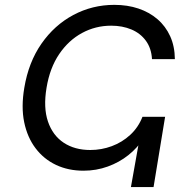

<svg xmlns="http://www.w3.org/2000/svg" viewBox="-20 -759 748 779"><path d="M318.8 -66.4Q257.3 -66.4 207.5 -89.8Q157.7 -113.3 124.3 -157.5Q90.8 -201.7 78.1 -263.4Q65.4 -325.2 78.6 -402.8Q95.7 -506.3 148.2 -581.8Q200.7 -657.2 277.6 -698.2Q354.5 -739.3 443.8 -739.3Q497.1 -739.3 541.5 -724.4Q585.9 -709.5 618.9 -681.2Q651.9 -652.8 670.4 -612.1Q689 -571.3 689.5 -519H596.7Q594.2 -563 572 -593.5Q549.8 -624 513.2 -639.4Q476.6 -654.8 431.2 -654.8Q367.7 -654.8 313 -625.2Q258.3 -595.7 220.2 -539.6Q182.1 -483.4 168.9 -403.3Q155.3 -322.3 174.6 -265.9Q193.8 -209.5 238.5 -179.9Q283.2 -150.4 346.2 -150.4Q391.6 -150.4 433.6 -166Q475.6 -181.6 508.3 -211.7Q541 -241.7 558.1 -285.2H597.7Q588.9 -239.3 563.7 -199.5Q538.6 -159.7 501.2 -129.9Q463.9 -100.1 417.2 -83.3Q370.6 -66.4 318.8 -66.4ZM511.2 0 562 -285.2H649.9L603 0Z"/></svg>

Font: Inter 17pt
Style: Italic
Weight: 400
Italic angle: -9.3988°
Version: Version 4.001;git-66647c0bb